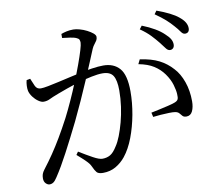

<svg xmlns="http://www.w3.org/2000/svg" viewBox="-85 -882 1171 1012"><g transform="rotate(-10 500.0 -376.0)"><path d="M801.9 -607.7Q786.6 -627.1 765 -650Q743.4 -672.8 710.4 -695.6L723.9 -713.1Q762.4 -697.8 790.8 -681.1Q819.2 -664.5 837.9 -646.2Q856.8 -629.2 864.7 -615.3Q872.6 -601.5 872.6 -586.7Q872.6 -574.4 866.1 -567.4Q859.6 -560.5 849.3 -560.5Q837.1 -560.5 827 -574.8Q816.9 -589.1 801.9 -607.7ZM893.8 -679.6Q877.1 -699 856.2 -717.8Q835.3 -736.5 801.2 -760.2L813.7 -777.6Q852.4 -763.7 881.3 -749.1Q910.2 -734.6 928.3 -719.3Q948 -703.2 956.7 -688.1Q965.4 -673 965.4 -657.3Q965.4 -644.9 959.4 -638.2Q953.3 -631.6 941.6 -631.6Q930.4 -631.6 920.3 -646.5Q910.2 -661.4 893.8 -679.6ZM277.8 -117.6Q317.9 -92.9 349.8 -75.5Q381.6 -58.1 398.7 -58.1Q422.1 -58.1 440.5 -68.6Q459 -79.2 477.9 -110.2Q491 -129.2 503.2 -160.4Q515.4 -191.6 525.7 -230Q536 -268.5 542.1 -311.5Q548.2 -354.5 548.2 -397.4Q548.2 -451.7 532.7 -476.6Q517.2 -501.4 475.7 -501.4Q451.6 -501.4 417.2 -494.3Q382.8 -487.3 346.3 -476.5Q309.8 -465.6 278.3 -454.5Q246.7 -443.3 227.6 -435.9Q194.8 -423.5 179.3 -415.7Q163.7 -407.9 145.7 -407.9Q133.1 -407.9 117.5 -418.9Q102 -429.8 90 -445.9Q78.1 -462.1 74.1 -477.9Q71.6 -489.5 72.2 -505.7Q72.8 -521.9 76.6 -535.6L96.3 -539.4Q104.6 -518.9 113.3 -499.3Q121.9 -479.7 143.1 -479.7Q156.9 -479.7 183.1 -484.8Q209.3 -490 241.7 -497.2Q274.1 -504.4 307.6 -512.2Q341 -520 369.9 -526Q391.2 -531 426.5 -536.2Q461.8 -541.4 487.6 -541.4Q543.3 -541.4 574.4 -505.8Q605.5 -470.2 605.5 -382.3Q605.5 -322.1 593.8 -258.5Q582.1 -195 561 -139.4Q539.8 -83.9 509.9 -46.6Q488 -19.2 457.6 -1.6Q427.1 15.9 389.1 15.9Q364.4 15.9 355.4 5.5Q346.4 -5 336.6 -27.1Q333.1 -34.9 327.5 -42.8Q321.9 -50.6 308.1 -64.2Q294.4 -77.8 266.6 -101.6ZM299.3 -721.9V-743.4Q311.5 -748.1 327.9 -751.9Q344.2 -755.7 364.6 -755.7Q379.4 -755.7 399 -750.2Q418.6 -744.8 436.8 -735.5Q454.9 -726.1 467.1 -716Q479.2 -705.8 479.2 -696.4Q479.2 -685.3 473.8 -676.8Q468.4 -668.2 461.2 -659.4Q454 -650.7 448.4 -638Q437.8 -612.8 420.9 -571.8Q404 -530.7 382.6 -480.5Q361.1 -430.4 337.4 -377.8Q313.6 -325.2 290.1 -276.4Q269.6 -234.8 249.7 -195.9Q229.8 -156.9 211.3 -121.9Q192.8 -86.9 175.6 -57.4Q158.3 -27.8 142.4 -4Q131.3 13.4 121.9 20.1Q112.5 26.7 100.9 26.7Q90.8 26.7 81 16.9Q71.2 7.1 71.2 -10.4Q71.2 -23.1 74.6 -33.3Q78 -43.5 87.7 -56.1Q115.4 -92 140 -128.2Q164.5 -164.3 189.8 -207Q215.1 -249.8 243.4 -303.3Q263.1 -341.8 283.9 -387.7Q304.8 -433.6 324 -480.8Q343.3 -528 358.3 -569.3Q373.3 -610.6 382.3 -640.5Q391.2 -670.5 391.2 -680.9Q391.2 -689.5 388.5 -696.3Q385.8 -703.2 375.4 -707.4Q364 -713.2 340.7 -716.6Q317.3 -720.1 299.3 -721.9ZM671.2 -516.2 682.8 -539.9Q744 -531.4 784.3 -510.9Q824.5 -490.3 854.5 -456.5Q882.4 -426.9 899.3 -379.3Q916.2 -331.8 916.2 -274.4Q916.2 -243.7 906.1 -222.1Q896 -200.6 873.8 -200.4Q859.5 -200.4 853 -207.4Q846.4 -214.4 839.7 -222.9Q833 -231.3 818.1 -233.8Q807.9 -235.6 786 -235.1Q764 -234.6 740.6 -232.8Q717.1 -230.9 699.9 -228.8L694.5 -252.5Q712.8 -256.3 737.7 -261.6Q762.5 -266.9 785.7 -272.5Q808.8 -278 822 -282.8Q838.2 -288.5 842.4 -297.4Q846.7 -306.3 845.1 -325.7Q844.3 -345.6 835.5 -375.9Q826.6 -406.2 804.4 -437.5Q783.1 -467.1 751.8 -486.9Q720.6 -506.8 671.2 -516.2Z"/></g></svg>

Font: Noto Serif JP
Style: Regular
Weight: 200
Designer: Ryoko NISHIZUKA 西塚涼子 (kana & ideographs); Frank Grießhammer (Latin, Greek & Cyrillic); Wenlong ZHANG 张文龙 (bopomofo); San
Foundry: Adobe
Version: Version 2.001;hotconv 1.1.0;makeotfexe 2.6.0